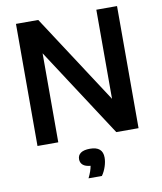

<svg xmlns="http://www.w3.org/2000/svg" viewBox="-103 -822 964 1146"><g transform="rotate(-10 379.0 -248.5)"><path d="M560 -740H685.5V0H550.5L199 -539.5V0H73V-740H208L560 -200ZM455.5 137.5Q455.5 162.5 446 191.5Q436.5 220.5 420.5 243H339.5Q360 201 364.5 171.5Q333.5 169 318.5 155.8Q303.5 142.5 303.5 121Q303.5 97 322.2 83.8Q341 70.5 378.5 70.5Q455.5 70.5 455.5 137.5Z"/></g></svg>

Font: Encode Sans SemiBold
Style: Regular
Weight: 600
Designer: Multiple Designers
Foundry: Impallari Type
Version: Version 2.000